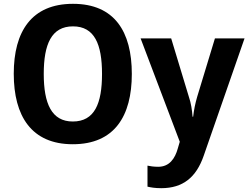

<svg xmlns="http://www.w3.org/2000/svg" viewBox="-20 -745 1300 1005"><path d="M670 -358C670 -580 579 -725 362 -725C145 -725 52 -580 52 -359C52 -137 145 10 361 10C579 10 670 -137 670 -358ZM209 -358C209 -513 249 -607 362 -607C475 -607 514 -513 514 -358C514 -203 475 -109 361 -109C250 -109 209 -203 209 -358ZM716 -544 921 -3 911 31C896 86 866 128 808 128C786 128 765 125 752 122V232C769 236 791 240 824 240C938 240 1007 183 1046 71L1260 -544H1105L1012 -238C1002 -204 995 -169 991 -134H988C985 -171 980 -205 969 -237L876 -544Z"/></svg>

Font: Noto Sans Display
Style: Bold
Weight: 700
Designer: Monotype Design Team
Foundry: Monotype Imaging Inc.
Version: Version 1.900